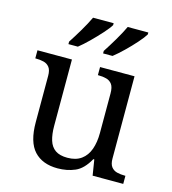

<svg xmlns="http://www.w3.org/2000/svg" viewBox="-114 -859 863 963"><g transform="rotate(15 317.5 -378.0)"><path d="M273 10Q194 10 151 -36.5Q108 -83 108 -186V-426Q108 -456 96.5 -470.5Q85 -485 66.5 -489.5Q48 -494 26 -494H23V-536H202V-191Q202 -148 211.5 -117Q221 -86 244 -70Q267 -54 307 -54Q351 -54 379 -74.5Q407 -95 420 -131.5Q433 -168 433 -216V-422Q433 -454 422 -469Q411 -484 392.5 -489Q374 -494 351 -494H348V-536H527V-109Q527 -80 538.5 -65.5Q550 -51 568.5 -46.5Q587 -42 609 -42H612V0H453L440 -81H435Q404 -25 363 -7.5Q322 10 273 10ZM345 -619Q366 -651 390 -691.5Q414 -732 430 -766H537V-756Q527 -739 501.5 -710Q476 -681 446.5 -652.5Q417 -624 394 -606H345ZM165 -619Q186 -651 210 -691.5Q234 -732 250 -766H357V-756Q347 -739 321 -710Q295 -681 266 -652.5Q237 -624 214 -606H165Z"/></g></svg>

Font: Noto Serif Hebrew
Style: Regular
Weight: 400
Designer: Monotype Design Team
Foundry: Monotype Imaging Inc.
Version: Version 2.003